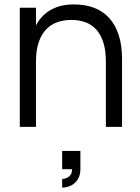

<svg xmlns="http://www.w3.org/2000/svg" viewBox="-20 -575 633 870"><path d="M261.7 236Q269.8 236 280.5 232Q291.2 228 299.1 218.1Q307 208.2 306 191.7H261.7V109H344.3V191.7Q344.3 218.5 332.6 237.3Q320.8 256.2 302 265.6Q283.2 275 261.7 275ZM459.7 -296.5Q459.7 -347 448.2 -382.7Q436.8 -418.3 416.3 -441Q395.8 -463.7 366.9 -474.2Q338 -484.7 303 -484.7Q268.3 -484.7 239.1 -474.2Q209.8 -463.8 188.5 -441.2Q167.2 -418.5 155.1 -382.8Q143 -347 143 -296.5L126.3 -416.7Q132.2 -438.2 144.5 -462.5Q156.8 -486.8 178.7 -507.4Q200.5 -528 234 -541.5Q267.5 -555 315.7 -555Q364.3 -555 404.5 -540.3Q444.7 -525.7 473.2 -495Q501.8 -464.3 517.4 -417.6Q533 -370.8 533 -306.7V0H459.7ZM69.7 0V-540H143V0Z"/></svg>

Font: Vela Sans GX ExtLt
Style: Regular
Weight: 200
Designer: Principal design: Mikhail Sharanda - project Manrope.
Design modification: Ravid Balaliev
Foundry: Mikhail Sharanda
Version: Version 1.001